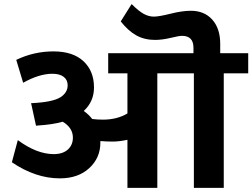

<svg xmlns="http://www.w3.org/2000/svg" viewBox="-20 -909 1221 929"><path d="M596.6 0V-232.6Q556.6 -224 525.8 -224Q494.9 -224 465.6 -226.5V-218.4Q465.6 -145.1 412 -95.6Q358.4 -46 269.5 -46Q152.2 -46 37.4 -123.9L66.2 -231Q158.2 -163.3 240.1 -163.3Q283.6 -163.3 308.1 -185.3Q332.7 -207.3 332.7 -243.2Q332.7 -290.2 283.6 -320Q233.1 -305.9 164.3 -301.8L154.2 -300.8L130.4 -410H136Q236.1 -415.1 273 -438.8Q307.4 -461.1 307.4 -496.5Q307.4 -522.2 288.2 -537.2Q269 -552.1 233.6 -552.1Q169.9 -552.1 92 -508.6L58.6 -619.3Q144.1 -660.3 238.6 -660.3Q333.2 -660.3 384 -612.7Q434.8 -565.2 434.8 -485.8Q434.8 -417.6 385.2 -372.1Q408.5 -355.9 426.2 -333.2Q451.5 -330.1 478.3 -330.1Q546 -330.1 596.6 -360V-554.1H503.5V-651.7H916.1V-678Q916.1 -735.6 860.5 -735.6Q846.3 -735.6 805.6 -725.7Q764.9 -715.9 730 -715.9Q678.5 -715.9 639 -738.1Q599.6 -760.4 564.2 -805.4L616.8 -889.3Q650.7 -855.4 675.2 -842Q699.7 -828.6 724.5 -828.6Q749.2 -828.6 805.6 -842.8Q862 -856.9 903.4 -856.9Q968.7 -856.9 1007.1 -814Q1045.5 -771 1045.5 -697.2V-651.7H1181V-554.1H1062.7V0H918.1V-554.1H741.2V0Z"/></svg>

Font: Khula
Style: Bold
Weight: 700
Designer: Erin McLaughlin, Steve Matteson
Version: Version 1.000;PS 1.0;hotconv 1.0.72;makeotf.lib2.5.5900; ttf